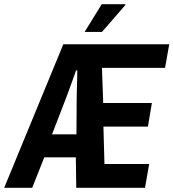

<svg xmlns="http://www.w3.org/2000/svg" viewBox="-70 -899 830 919"><path d="M-50 0 233 -687H740L720 -574H418L424 -406H657L638 -293H425L430 -114H644L624 0H295L293 -146H142L84 0ZM179 -256H296L297 -424Q297 -436 297.5 -453.5Q298 -471 298.5 -490.5Q299 -510 299.5 -528.5Q300 -547 300 -562H294Q287 -542 277.5 -515.5Q268 -489 259 -464.5Q250 -440 244 -424ZM335 -746 417 -879H530V-875L418 -746Z"/></svg>

Font: Archivo ExtraCondensed
Style: Bold Italic
Weight: 700
Width: 2
Italic angle: -10°
Designer: Hector Gatti
Foundry: Omnibus-Type
Version: Version 2.001